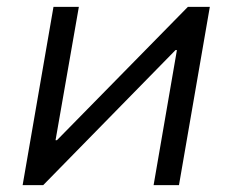

<svg xmlns="http://www.w3.org/2000/svg" viewBox="-20 -540 678 560"><path d="M46 0H106L492 -394H496L428 0H502L592 -520H528L146 -131H142L210 -520H136Z"/></svg>

Font: Fixel Display 20240404
Style: Italic
Weight: 400
Italic angle: -10°
Designer: AlfaBravo + MacPaw
Foundry: Kyrylo Tkachov, Marchela Mozhyna, Serhii Makarenko, Maria Weinstein, Zakhar Kryvoshyya
Version: Version 1.211;Glyphs 3.2 (3225)